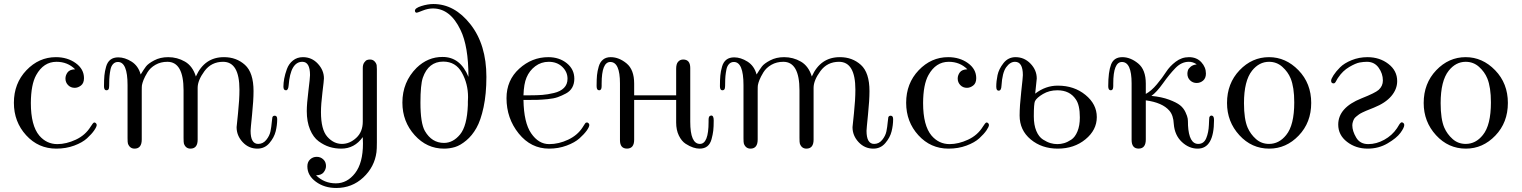

<svg xmlns="http://www.w3.org/2000/svg" viewBox="-20 -725 7540 951"><path d="M48.8 -215.8Q48.8 -312 110.8 -377Q172.9 -441.9 256.8 -441.9Q314 -441.9 355 -412.4Q396 -382.8 396 -337.9Q396 -313 381.1 -301.5Q366.2 -290 350.1 -290Q330.1 -290 317.1 -303.5Q304.2 -316.9 304.2 -335.9Q304.2 -352.1 314.7 -366.5Q325.2 -380.9 352.1 -381.8Q314.9 -418.9 259.8 -418.9Q195.8 -418.9 159.2 -353Q133.3 -306.2 132.8 -214.8Q132.8 -103 174.8 -53.2Q210.9 -11.2 264.2 -11.2Q308.1 -11.2 355.5 -33.2Q402.8 -55.2 429.2 -98.1Q440.4 -116.2 445.8 -118.2Q450.7 -119.1 454.8 -115Q459 -110.8 459 -106Q459 -97.2 446.5 -79.1Q434.1 -61 411.1 -40Q388.2 -19 347.7 -3.9Q307.1 11.2 258.8 11.2Q169.9 11.2 109.4 -55.2Q48.8 -121.6 48.8 -215.8Z M495.1 -297.9Q495.1 -330.1 497.1 -351.1Q499 -372.1 505.6 -395Q512.2 -418 527.1 -429.4Q542 -440.9 565.9 -440.9Q598.1 -440.9 631.6 -419.9Q665 -398.9 676.8 -356Q691.9 -380.9 702.9 -395.5Q713.9 -410.2 743.9 -426Q773.9 -441.9 813 -441.9Q857.9 -441.9 896 -419.9Q934.1 -397.9 950.2 -346.2Q993.2 -442.4 1089.8 -441.9Q1150.9 -441.9 1193.4 -403.6Q1235.8 -365.2 1235.8 -273.9Q1235.8 -228 1228.5 -157Q1221.2 -85.9 1221.2 -77.1Q1221.2 -12.2 1258.8 -12.2Q1282.7 -12.2 1298.8 -32Q1314.9 -51.8 1319.6 -74Q1324.2 -96.2 1326.2 -120.1L1329.1 -144Q1332 -151.9 1340.8 -151.9Q1353 -151.9 1353 -134.8Q1353 -105 1345.5 -74.5Q1337.9 -43.9 1314.5 -16.4Q1291 11.2 1254.9 11.2Q1211.9 11.2 1181.9 -21Q1151.9 -53.2 1151.9 -95.2Q1151.9 -96.2 1158.9 -163.6Q1166 -231 1166 -280.8Q1166 -418.9 1085 -418.9Q1026.9 -418.9 992.9 -373Q959 -327.1 959 -290V-33.2Q959 10.7 923.8 11.2Q899.9 11.2 891.1 -13.2Q889.2 -19 889.2 -42V-277.8Q889.2 -418.9 809.1 -418.9Q775.9 -418.9 750 -404.1Q724.1 -389.2 710.4 -366.7Q696.8 -344.2 690.9 -329.1Q685.1 -314 683.1 -303.2Q682.1 -298.3 682.1 -274.9V-34.2Q682.1 10.7 647 11.2Q623 11.2 613.8 -13.2Q611.8 -19 611.8 -41V-303.2Q611.8 -418.5 564 -418Q549.8 -418 540.3 -408Q530.8 -397.9 527.3 -380.9Q523.9 -363.8 522.5 -348.4Q521 -333 521 -314.5Q521 -295.9 520 -291Q519 -277.8 507.1 -277.8Q495.1 -277.8 495.1 -297.9Z M1480.5 -441.9Q1524.4 -441.9 1554.4 -409.4Q1584.5 -377 1584.5 -336.9Q1584.5 -327.1 1577.1 -267.6Q1569.8 -208 1569.8 -169.9Q1569.8 -83 1601.3 -47.6Q1632.8 -12.2 1673.8 -12.2Q1711.9 -12.2 1744.4 -42Q1776.9 -71.8 1776.9 -123V-388.2Q1776.9 -405.3 1784.2 -415.5Q1791.5 -425.8 1798.6 -428Q1805.7 -430.2 1812.5 -430.2Q1826.7 -430.2 1835.2 -421.1Q1843.8 -412.1 1845.7 -401.9Q1846.7 -396 1846.7 -382.8V-19Q1846.7 13.2 1844.7 28.8Q1835 102.1 1779.3 154.1Q1723.6 206.1 1645.5 206.1Q1586.4 206.1 1544.4 175Q1502.4 144 1502.4 99.1Q1502.4 77.1 1516.1 64.5Q1529.8 51.8 1548.8 51.8Q1567.9 51.8 1581.3 64.5Q1594.7 77.1 1594.7 97.2Q1594.7 113.3 1583.3 128.2Q1571.8 143.1 1545.4 143.1Q1585.4 183.1 1643.6 183.1Q1699.7 183.1 1738.8 132.6Q1777.8 82 1777.8 -14.2Q1777.8 -20 1777.3 -30Q1776.9 -40 1776.9 -45.9Q1735.8 11.2 1670.4 11.2Q1639.6 11.2 1612.1 2.7Q1584.5 -5.9 1558.1 -25.4Q1531.7 -44.9 1515.6 -83.5Q1499.5 -122.1 1499.5 -174.8Q1499.5 -210 1507.6 -274.9Q1515.6 -339.8 1515.6 -353Q1515.6 -418.9 1477.5 -418.9Q1418.5 -418.9 1409.7 -301.8Q1407.7 -277.8 1396.5 -277.8Q1383.8 -277.8 1383.8 -295.9Q1383.8 -314 1387.7 -335.4Q1391.6 -356.9 1401.1 -383.1Q1410.6 -409.2 1431.2 -425.5Q1451.7 -441.9 1480.5 -441.9Z M1973.1 -216.8Q1973.1 -318.8 2043.5 -389.2Q2099.6 -443.4 2172.4 -442.9Q2260.3 -442.9 2300.3 -344.2Q2300.3 -496.1 2261.2 -576.2Q2210.4 -683.1 2124.5 -683.1Q2099.6 -683.1 2073.5 -672.6Q2047.4 -662.1 2044.4 -662.1Q2035.6 -662.1 2035.2 -671.9Q2035.2 -685.1 2067.1 -695.1Q2099.1 -705.1 2126.5 -705.1Q2231.4 -705.1 2310.3 -604.5Q2389.2 -503.9 2389.2 -344.2Q2389.2 -259.3 2375.2 -194.1Q2361.3 -128.9 2339.8 -91.1Q2318.4 -53.2 2289.3 -29.1Q2260.3 -4.9 2233.9 3.2Q2207.5 11.2 2179.2 11.2Q2094.2 11.2 2034.2 -55.2Q1973.1 -122.6 1973.1 -216.8ZM2062.5 -216.8Q2062.5 -114.7 2084.5 -76.2Q2118.7 -17.1 2179.2 -17.1Q2224.1 -17.1 2258.8 -59.1Q2293.5 -101.1 2297.4 -205.1V-221.2Q2297.4 -225.1 2297.9 -232.7Q2298.3 -240.2 2298.3 -244.1Q2298.3 -310.1 2267.8 -365Q2237.3 -419.9 2175.3 -419.9Q2102.1 -419.9 2074.2 -339.8Q2062.5 -304.7 2062.5 -216.8Z M2488.8 -238.8Q2488.8 -327.6 2551.8 -384.8Q2614.7 -441.9 2695.8 -441.9Q2750 -441.9 2787.4 -411.9Q2824.7 -381.8 2824.7 -335Q2824.7 -310.1 2814.2 -291.5Q2803.7 -272.9 2783.2 -262Q2762.7 -251 2742.9 -243.9Q2723.1 -236.8 2692.6 -233.9Q2662.1 -231 2642.6 -230.5Q2623 -230 2593.8 -230H2572.8Q2574.7 -117.2 2610.8 -64.9Q2647.9 -10.7 2700.7 -11.2Q2747.6 -11.2 2794.2 -33.2Q2840.8 -55.2 2865.7 -94.2Q2866.7 -95.2 2871.3 -103Q2876 -110.8 2878.9 -114.5Q2881.8 -118.2 2885.7 -118.2Q2890.6 -119.1 2894.8 -115Q2898.9 -110.8 2898.9 -106Q2898.9 -96.2 2886 -78.1Q2873 -60.1 2850.1 -39.6Q2827.1 -19 2786.6 -3.9Q2746.1 11.2 2699.7 11.2Q2609.9 11.2 2549.3 -63.7Q2488.8 -138.7 2488.8 -238.8ZM2572.8 -252.9H2604Q2640.1 -252.9 2666 -254.9Q2691.9 -256.8 2723.9 -264.4Q2755.9 -272 2773.4 -289.6Q2791 -307.1 2791 -335Q2791 -369.1 2764.9 -394Q2738.8 -418.9 2697.8 -418.9Q2660.6 -418.9 2631.3 -397Q2602.1 -375 2587.9 -340.8Q2574.7 -310.1 2572.8 -252.9Z M2935.1 -297.9V-303.2Q2935.1 -332 2937 -352.5Q2939 -373 2945.6 -395.5Q2952.1 -418 2967 -429.9Q2981.9 -441.9 3004.9 -441.9Q3045.9 -441.9 3083.5 -410.9Q3121.1 -379.9 3121.1 -311V-252.9H3329.1V-383.8Q3329.1 -407.7 3337.9 -418Q3347.7 -430.2 3363.8 -430.2Q3398.9 -430.2 3398.9 -388.2V-122.1Q3398.9 -12.2 3446.8 -12.2Q3489.7 -12.2 3489.7 -121.1V-129.9Q3489.7 -146 3495.1 -149.9Q3500 -152.8 3502.9 -152.8Q3515.1 -152.8 3515.1 -128.9Q3515.1 -96.7 3512.9 -77.9Q3510.7 -59.1 3504.4 -35.6Q3498 -12.2 3483.4 -0.5Q3468.8 11.2 3444.8 11.2Q3430.7 11.2 3413.3 5.6Q3396 0 3376 -12.9Q3356 -25.9 3342.5 -53.5Q3329.1 -81.1 3329.1 -118.2V-230H3121.1V-33.2Q3121.1 10.7 3085.9 11Q3050.8 11.2 3050.8 -30.8V-312Q3050.8 -418 3002.9 -418Q2960 -418 2960 -311V-300.8Q2960 -284.7 2955.1 -280.8Q2952.1 -277.8 2947.8 -277.8Q2935.1 -277.8 2935.1 -297.9Z M3545.9 -297.9Q3545.9 -330.1 3547.9 -351.1Q3549.8 -372.1 3556.4 -395Q3563 -418 3577.9 -429.4Q3592.8 -440.9 3616.7 -440.9Q3648.9 -440.9 3682.4 -419.9Q3715.8 -398.9 3727.5 -356Q3742.7 -380.9 3753.7 -395.5Q3764.6 -410.2 3794.7 -426Q3824.7 -441.9 3863.8 -441.9Q3908.7 -441.9 3946.8 -419.9Q3984.9 -397.9 4001 -346.2Q4043.9 -442.4 4140.6 -441.9Q4201.7 -441.9 4244.1 -403.6Q4286.6 -365.2 4286.6 -273.9Q4286.6 -228 4279.3 -157Q4272 -85.9 4272 -77.1Q4272 -12.2 4309.6 -12.2Q4333.5 -12.2 4349.6 -32Q4365.7 -51.8 4370.4 -74Q4375 -96.2 4377 -120.1L4379.9 -144Q4382.8 -151.9 4391.6 -151.9Q4403.8 -151.9 4403.8 -134.8Q4403.8 -105 4396.2 -74.5Q4388.7 -43.9 4365.2 -16.4Q4341.8 11.2 4305.7 11.2Q4262.7 11.2 4232.7 -21Q4202.6 -53.2 4202.6 -95.2Q4202.6 -96.2 4209.7 -163.6Q4216.8 -231 4216.8 -280.8Q4216.8 -418.9 4135.7 -418.9Q4077.6 -418.9 4043.7 -373Q4009.8 -327.1 4009.8 -290V-33.2Q4009.8 10.7 3974.6 11.2Q3950.7 11.2 3941.9 -13.2Q3939.9 -19 3939.9 -42V-277.8Q3939.9 -418.9 3859.9 -418.9Q3826.7 -418.9 3800.8 -404.1Q3774.9 -389.2 3761.2 -366.7Q3747.6 -344.2 3741.7 -329.1Q3735.8 -314 3733.9 -303.2Q3732.9 -298.3 3732.9 -274.9V-34.2Q3732.9 10.7 3697.8 11.2Q3673.8 11.2 3664.6 -13.2Q3662.6 -19 3662.6 -41V-303.2Q3662.6 -418.5 3614.7 -418Q3600.6 -418 3591.1 -408Q3581.5 -397.9 3578.1 -380.9Q3574.7 -363.8 3573.2 -348.4Q3571.8 -333 3571.8 -314.5Q3571.8 -295.9 3570.8 -291Q3569.8 -277.8 3557.9 -277.8Q3545.9 -277.8 3545.9 -297.9Z M4468.3 -215.8Q4468.3 -312 4530.3 -377Q4592.3 -441.9 4676.3 -441.9Q4733.4 -441.9 4774.4 -412.4Q4815.4 -382.8 4815.4 -337.9Q4815.4 -313 4800.5 -301.5Q4785.6 -290 4769.5 -290Q4749.5 -290 4736.6 -303.5Q4723.6 -316.9 4723.6 -335.9Q4723.6 -352.1 4734.1 -366.5Q4744.6 -380.9 4771.5 -381.8Q4734.4 -418.9 4679.2 -418.9Q4615.2 -418.9 4578.6 -353Q4552.7 -306.2 4552.2 -214.8Q4552.2 -103 4594.2 -53.2Q4630.4 -11.2 4683.6 -11.2Q4727.5 -11.2 4774.9 -33.2Q4822.3 -55.2 4848.6 -98.1Q4859.9 -116.2 4865.2 -118.2Q4870.1 -119.1 4874.3 -115Q4878.4 -110.8 4878.4 -106Q4878.4 -97.2 4866 -79.1Q4853.5 -61 4830.6 -40Q4807.6 -19 4767.1 -3.9Q4726.6 11.2 4678.2 11.2Q4589.4 11.2 4528.8 -55.2Q4468.3 -121.6 4468.3 -215.8Z M4914.6 -295.9Q4914.6 -322.8 4920.9 -352.8Q4927.2 -382.8 4950.4 -412.4Q4973.6 -441.9 5010.3 -441.9Q5053.2 -441.9 5084.2 -409.9Q5115.2 -377.9 5115.2 -335.9Q5115.2 -330.1 5107.4 -261.2Q5159.2 -301.3 5220.2 -300.8Q5300.3 -300.8 5356.4 -254.9Q5412.6 -209 5412.6 -145Q5412.6 -81.1 5356.4 -34.9Q5300.3 11.2 5219.2 11.2Q5140.1 11.2 5085.2 -34.4Q5030.3 -80.1 5030.3 -152.8Q5030.3 -198.7 5038.3 -270.8Q5046.4 -342.8 5046.4 -353Q5046.4 -418.9 5007.3 -418.9Q4983.4 -418.9 4963.9 -392.1Q4944.3 -365.2 4940.4 -299.8Q4939.5 -275.9 4926.3 -275.9Q4914.6 -275.9 4914.6 -295.9ZM5100.6 -148.9Q5100.6 -106 5113 -76.4Q5125.5 -46.9 5146 -33.9Q5166.5 -21 5183.3 -16.1Q5200.2 -11.2 5217.3 -11.2Q5234.4 -11.2 5251 -16.1Q5267.6 -21 5286.4 -33.4Q5305.2 -45.9 5316.9 -74.5Q5328.6 -103 5328.6 -143.1Q5328.6 -205.1 5308.6 -232.9Q5278.8 -277.8 5217.3 -277.8Q5177.2 -277.8 5146.2 -259.5Q5115.2 -241.2 5106.4 -224.1Q5100.6 -211.9 5100.6 -148.9Z M5469.2 -297.9Q5469.2 -368.7 5483.2 -405.3Q5497.1 -441.9 5539.1 -441.9Q5579.1 -441.9 5617.2 -410.9Q5655.3 -379.9 5655.3 -311V-259.8Q5683.1 -274.9 5710.2 -307.4Q5737.3 -339.8 5755.6 -368.4Q5773.9 -397 5803.5 -419.4Q5833 -441.9 5869.1 -441.9Q5907.2 -441.9 5930.2 -417Q5953.1 -392.1 5953.1 -360.8Q5953.1 -337.9 5939.2 -325.9Q5925.3 -314 5907.2 -314Q5888.2 -314 5874.8 -326.9Q5861.3 -339.8 5861.3 -359.9Q5861.3 -367.7 5863.8 -376.2Q5866.2 -384.8 5877.2 -394.3Q5888.2 -403.8 5906.2 -405.8V-407.2Q5887.2 -419.4 5868.2 -418.9Q5832 -418.9 5802 -387.9Q5772 -356.9 5740.5 -312.5Q5709 -268.1 5683.1 -250Q5733.9 -245.1 5770.5 -231.4Q5807.1 -217.8 5824.7 -203.9Q5842.3 -189.9 5851.8 -169.4Q5861.3 -148.9 5862.8 -137.9Q5864.3 -127 5864.3 -110.8Q5864.3 -106.9 5864.3 -105Q5869.1 -12.2 5915 -12.2Q5942.9 -12.2 5954.6 -40.5Q5966.3 -68.8 5967.8 -106Q5969.2 -143.1 5970.2 -145Q5976.1 -156.2 5986.3 -150.9Q5993.2 -147 5993.2 -129.9Q5993.2 11.2 5912.1 11.2Q5869.1 11.2 5833.7 -22Q5798.3 -55.2 5793.9 -110.8Q5792 -153.8 5772 -176.8Q5737.8 -216.8 5655.3 -228V-34.2Q5655.3 10.7 5620.1 11Q5585 11.2 5585 -32.2V-312Q5585 -418 5537.1 -418Q5494.1 -418 5494.1 -311V-300.8Q5494.1 -284.7 5489.3 -280.8Q5486.3 -277.8 5481.9 -277.8Q5469.2 -277.8 5469.2 -297.9Z M6057.6 -214.8Q6057.6 -312 6119.6 -377Q6181.6 -441.9 6265.6 -441.9Q6348.6 -441.9 6411.6 -377Q6474.6 -312 6474.6 -215.1Q6474.6 -118.2 6412.6 -53.5Q6350.6 11.2 6266.6 11.2Q6179.7 11.2 6118.7 -55.4Q6057.6 -122.1 6057.6 -214.8ZM6141.6 -213.9Q6141.6 -134.8 6159.7 -92.8Q6173.8 -60.5 6200.9 -36.4Q6228 -12.2 6265.6 -12.2Q6315.4 -12.2 6350.6 -56.2Q6390.6 -105 6390.6 -217.8Q6390.6 -293 6372.6 -336.9Q6359.4 -369.1 6331.5 -394Q6303.7 -418.9 6265.6 -418.9Q6216.8 -418.9 6181.6 -375Q6141.6 -324.7 6141.6 -213.9Z M6573.2 -325.2Q6573.2 -334 6585.2 -352.5Q6597.2 -371.1 6617.7 -391.6Q6638.2 -412.1 6674.8 -427Q6711.4 -441.9 6753.4 -441.9Q6813.5 -441.9 6856.9 -408.4Q6900.4 -375 6900.4 -323.2Q6900.4 -283.2 6871.3 -249Q6842.3 -214.8 6785.2 -191.9Q6780.3 -189.9 6765.9 -184.1Q6751.5 -178.2 6745.8 -176Q6740.2 -173.8 6728.3 -168Q6716.3 -162.1 6711.4 -158.4Q6706.5 -154.8 6698.5 -148.4Q6690.4 -142.1 6687 -136Q6683.6 -129.9 6680.9 -121.3Q6678.2 -112.8 6678.2 -104Q6678.2 -76.2 6697.3 -43.7Q6716.3 -11.2 6757.3 -11.2Q6797.4 -11.2 6836.4 -32.7Q6875.5 -54.2 6899.4 -89.8Q6902.3 -93.8 6906.2 -100.8Q6910.2 -107.9 6912.4 -110.8Q6914.6 -113.8 6917.5 -116.5Q6920.4 -119.1 6923.3 -119.1Q6927.2 -119.1 6931.4 -115.5Q6935.5 -111.8 6935.5 -106Q6935.5 -92.8 6916.5 -66.9Q6897.5 -41 6853 -14.9Q6808.6 11.2 6754.4 11.2Q6695.3 11.2 6651.9 -22.5Q6608.4 -56.2 6608.4 -107.9Q6608.4 -191.9 6723.6 -237.8Q6791.5 -264.6 6808.6 -279.8Q6829.6 -298.8 6829.6 -326.2Q6829.6 -360.4 6808.6 -389.6Q6787.6 -418.9 6750.5 -418.9Q6734.4 -418.9 6714.8 -415.5Q6695.3 -412.1 6662.8 -393.1Q6630.4 -374 6608.4 -340.8Q6604.5 -335.9 6599.9 -326.9Q6595.2 -317.9 6592.3 -314.9Q6589.4 -312 6585.4 -312Q6573.2 -312 6573.2 -325.2Z M7031.7 -214.8Q7031.7 -312 7093.8 -377Q7155.8 -441.9 7239.7 -441.9Q7322.8 -441.9 7385.7 -377Q7448.7 -312 7448.7 -215.1Q7448.7 -118.2 7386.7 -53.5Q7324.7 11.2 7240.7 11.2Q7153.8 11.2 7092.8 -55.4Q7031.7 -122.1 7031.7 -214.8ZM7115.7 -213.9Q7115.7 -134.8 7133.8 -92.8Q7147.9 -60.5 7175 -36.4Q7202.1 -12.2 7239.7 -12.2Q7289.6 -12.2 7324.7 -56.2Q7364.7 -105 7364.7 -217.8Q7364.7 -293 7346.7 -336.9Q7333.5 -369.1 7305.7 -394Q7277.8 -418.9 7239.7 -418.9Q7190.9 -418.9 7155.8 -375Q7115.7 -324.7 7115.7 -213.9Z"/></svg>

Font: CMU Serif Upright Italic
Style: UprightItalic
Weight: 500
Version: Version 0.7.0